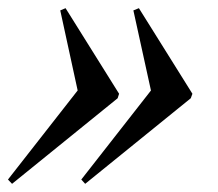

<svg xmlns="http://www.w3.org/2000/svg" viewBox="-34 -486 533 470"><path d="M166 -219 113.5 -460.5 126.5 -466 257.5 -256.5 254 -245.5 -4.5 -36 -14.5 -46.5 185 -301.5ZM345.5 -219 292.5 -460.5 306 -466 437 -256.5 433 -245.5 174.5 -36 165 -46.5 364.5 -301.5Z"/></svg>

Font: Newsreader 60pt Medium
Style: Italic
Weight: 500
Italic angle: -17°
Designer: Hugues Gentile
Foundry: Production Type
Version: Version 1.003